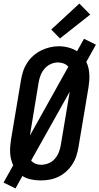

<svg xmlns="http://www.w3.org/2000/svg" viewBox="-25 -1006 559 1079"><path d="M62 53 -5 20 49 -77Q42 -93 37.5 -110.5Q33 -128 32 -146.5Q31 -165 32.5 -184Q34 -203 37 -222L93 -556Q97 -581 105 -605.5Q113 -630 127.5 -652.5Q142 -675 162.5 -693Q183 -711 206.5 -722.5Q230 -734 255 -740Q280 -746 306 -746Q333 -746 359.5 -739Q386 -732 408 -718L447 -788L514 -755L460 -658Q468 -642 472 -624.5Q476 -607 477 -588.5Q478 -570 476.5 -551Q475 -532 472 -513L416 -179Q412 -154 404 -129.5Q396 -105 381.5 -82.5Q367 -60 347 -42Q327 -24 303 -12.5Q279 -1 254 3.5Q229 8 204 8Q177 8 150 2.5Q123 -3 101 -17ZM143 -244 359 -631Q349 -643 333.5 -649Q318 -655 301 -655Q280 -655 260 -646Q240 -637 225.5 -620Q211 -603 203 -582.5Q195 -562 192 -542ZM206 -80Q227 -80 248 -88.5Q269 -97 283.5 -114Q298 -131 306 -151.5Q314 -172 317 -193L367 -491L150 -104Q160 -92 174.5 -86Q189 -80 206 -80ZM312 -790 263 -840 421 -986 482 -924Z"/></svg>

Font: Iosevka Slab Semibold Oblique
Style: Regular
Weight: 600
Italic angle: -9°
Monospace: yes
Designer: Belleve Invis
Foundry: Belleve Invis
Version: Version 11.1.1; ttfautohint (v1.8.3)